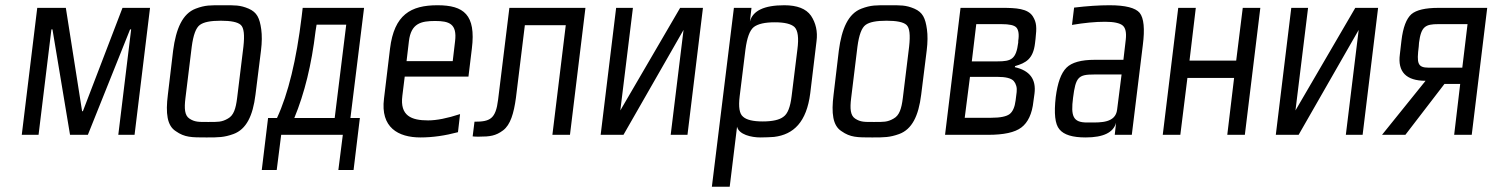

<svg xmlns="http://www.w3.org/2000/svg" viewBox="-20 -514 5694 732"><path d="M493 0 552 -484H447L296 -90H293L231 -484H122L63 0H127L176 -402H180L247 0H315L476 -402H480L431 0Z M975 -321C979 -353 979 -380 976 -402C970 -445 960 -467 928 -481C895 -495 876 -494 829 -494C782 -494 763 -495 726 -481C676 -462 651 -405 640 -321L620 -153C611 -82 617 -35 650 -14C684 10 710 10 767 10C813 10 834 10 870 -3C919 -21 944 -72 954 -153ZM884 -140C879 -100 871 -74 849 -62C825 -48 810 -49 774 -49C739 -49 723 -48 702 -62C684 -74 682 -100 687 -140L711 -336C717 -381 727 -408 742 -419C757 -430 783 -435 822 -435C860 -435 886 -430 898 -419C910 -408 913 -381 908 -336Z M1256 -64H1102C1141 -158 1168 -268 1183 -395L1187 -420H1300ZM1130 -450C1110 -285 1079 -157 1036 -64H1002L978 134H1035L1052 0H1287L1270 134H1328L1352 -64H1316L1368 -484H1134Z M1648 -494C1546 -494 1483 -458 1467 -329L1444 -138C1430 -28 1498 10 1583 10C1630 10 1677 3 1726 -10L1734 -79C1685 -63 1645 -55 1612 -55C1549 -55 1504 -72 1514 -149L1523 -222H1766L1779 -329C1795 -458 1748 -494 1648 -494ZM1639 -434C1693 -434 1723 -423 1715 -357L1706 -281H1530L1539 -357C1547 -425 1585 -434 1639 -434Z M1789 -50 1782 6C1788 7 1796 7 1806 7C1848 7 1870 4 1898 -17C1926 -38 1939 -82 1947 -141L1981 -418H2137L2086 0H2153L2212 -484H1922L1879 -134C1870 -60 1848 -50 1789 -50Z M2357 0 2586 -400 2537 0H2601L2660 -484H2573L2345 -93L2393 -484H2329L2270 0Z M2879 10C2899 10 2916 9 2931 8C3006 -1 3055 -49 3069 -158L3093 -357C3098 -394 3090 -427 3072 -454C3053 -481 3019 -494 2970 -494C2893 -494 2850 -473 2839 -432L2845 -484H2778L2694 198H2762L2790 -31C2797 -1 2844 10 2879 10ZM2998 -147C2993 -106 2983 -80 2967 -69C2952 -57 2925 -51 2888 -51C2851 -51 2826 -57 2813 -69C2799 -80 2795 -106 2800 -147L2822 -325C2828 -370 2838 -398 2854 -411C2870 -423 2896 -429 2934 -429C2971 -429 2996 -423 3009 -411C3022 -398 3026 -370 3020 -325Z M3513 -321C3517 -353 3517 -380 3514 -402C3508 -445 3498 -467 3466 -481C3433 -495 3414 -494 3367 -494C3320 -494 3301 -495 3264 -481C3214 -462 3189 -405 3178 -321L3158 -153C3149 -82 3155 -35 3188 -14C3222 10 3248 10 3305 10C3351 10 3372 10 3408 -3C3457 -21 3482 -72 3492 -153ZM3422 -140C3417 -100 3409 -74 3387 -62C3363 -48 3348 -49 3312 -49C3277 -49 3261 -48 3240 -62C3222 -74 3220 -100 3225 -140L3249 -336C3255 -381 3265 -408 3280 -419C3295 -430 3321 -435 3360 -435C3398 -435 3424 -430 3436 -419C3448 -408 3451 -381 3446 -336Z M3926 -349 3928 -366C3933 -410 3932 -428 3918 -451C3899 -482 3852 -484 3801 -484H3642L3583 0H3747C3807 0 3849 -9 3874 -28C3899 -47 3915 -80 3920 -128L3924 -157C3931 -212 3906 -245 3849 -258L3850 -262C3891 -274 3919 -289 3926 -349ZM3782 -280H3685L3702 -422H3798C3828 -422 3847 -418 3855 -409C3863 -400 3866 -383 3862 -358V-352C3854 -288 3836 -280 3782 -280ZM3852 -131C3849 -106 3841 -88 3829 -79C3817 -70 3794 -65 3759 -65H3658L3678 -221H3782C3814 -221 3835 -216 3845 -205C3854 -194 3858 -180 3856 -163Z M4295 0 4337 -342C4345 -404 4341 -445 4325 -465C4309 -484 4271 -494 4210 -494C4170 -494 4125 -491 4075 -485L4067 -419C4114 -427 4156 -431 4193 -431C4227 -431 4249 -426 4260 -417C4271 -408 4275 -390 4272 -363L4263 -286H4154C4102 -286 4066 -276 4046 -256C4025 -235 4012 -198 4005 -144C3998 -82 4002 -41 4019 -21C4036 0 4069 10 4119 10C4187 10 4225 -9 4235 -46L4230 0ZM4071 -141C4081 -220 4091 -230 4151 -230H4256L4239 -96C4233 -45 4176 -47 4137 -47H4124C4071 -47 4062 -71 4071 -141Z M4726 0 4785 -484H4718L4693 -283H4515L4539 -484H4472L4413 0H4480L4507 -217H4685L4659 0Z M4931 0 5160 -400 5111 0H5175L5234 -484H5147L4919 -93L4967 -484H4903L4844 0Z M5338 0 5487 -194H5547L5524 0H5591L5650 -484H5464C5414 -484 5380 -476 5361 -460C5342 -443 5329 -410 5323 -359L5317 -307C5308 -240 5341 -206 5415 -206L5249 0ZM5464 -422H5575L5555 -256H5427C5384 -256 5381 -273 5389 -337L5390 -351C5398 -413 5414 -422 5464 -422Z"/></svg>

Font: Gamestation Condensed
Style: Italic
Weight: 400
Width: 3
Designer: Jonas Hecksher
Foundry: Jonas Hecksher, Playtypeª, e-types AS
Version: Version 1.003